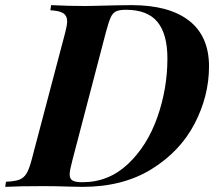

<svg xmlns="http://www.w3.org/2000/svg" viewBox="-58 -728 849 748"><path d="M263.2 0Q253.4 0 213.4 -1Q157.7 -2.9 112.3 -2.9Q13.7 -2.9 -37.6 0L-34.7 -20Q-0.5 -21.5 16.8 -27.8Q34.2 -34.2 44.9 -51.5Q55.7 -68.8 65.4 -106L196.3 -602.1Q203.6 -630.4 203.6 -645Q203.6 -666 189.2 -676Q174.8 -686 138.2 -688L141.1 -708Q210.4 -704.6 273.4 -704.6L305.2 -705.1Q410.6 -708 454.6 -708Q600.6 -708 678.5 -647.5Q756.3 -586.9 756.3 -469.2Q756.3 -354.5 700.2 -246.3Q644 -138.2 532.5 -69.1Q420.9 0 263.2 0ZM594.2 -500.5Q594.2 -595.2 555.4 -642.6Q516.6 -689.9 432.6 -689.9Q406.7 -689.9 393.8 -683.6Q380.9 -677.2 373.3 -660.4Q365.7 -643.6 355 -604L224.1 -104Q213.4 -63.5 213.4 -48.8Q213.4 -31.7 224.4 -24.9Q235.4 -18.1 263.2 -18.1Q365.2 -18.1 440.4 -88.9Q515.6 -159.7 554.9 -271Q594.2 -382.3 594.2 -500.5Z"/></svg>

Font: TypoPRO Playfair Display
Style: Bold Italic
Weight: 700
Italic angle: -14.9847°
Designer: Claus Eggers Sørensen
Foundry: Claus Eggers Sørensen
Version: Version 1.004;PS 001.004;hotconv 1.0.70;makeotf.lib2.5.58329